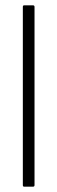

<svg xmlns="http://www.w3.org/2000/svg" viewBox="-20 -703 215 723"><path d="M71 0Q66 0 66 -6V-677Q66 -683 71 -683H104Q110 -683 110 -677V-6Q110 0 104 0Z"/></svg>

Font: Sofia Sans Condensed Light
Style: Regular
Weight: 300
Designer: Botio Nikoltchev, Ani Petrova
Foundry: lettersoup
Version: Version 4.101